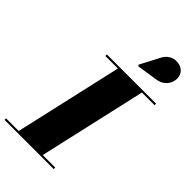

<svg xmlns="http://www.w3.org/2000/svg" viewBox="-350 -1123 1214 1214"><g transform="rotate(45 257.5 -516.0)"><path d="M454 -859C533.5 -871 562 -952.5 529 -1000.5C502 -1039.5 415.5 -1051.5 376.5 -978L307.5 -846.5L313 -837.5ZM-45 -13.5V0H395V-13.5H283L447 -736.5H560V-750H120V-736.5H232L68 -13.5Z"/></g></svg>

Font: Bodoni* 16pt Fatface
Style: Italic
Weight: 900
Italic angle: -13°
Version: Version 2.3